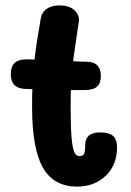

<svg xmlns="http://www.w3.org/2000/svg" viewBox="-20 -690 484 712"><path d="M414 -144Q414 -78 372 -38Q330 2 266 2Q179 2 139 -68.5Q99 -139 99 -292Q99 -338 100 -359Q93 -360 77 -360Q20 -361 20 -415Q20 -443 34.5 -457Q49 -471 86 -470L108 -469Q115 -531 131 -621Q135 -645 153.5 -657.5Q172 -670 201 -670Q235 -670 254 -654Q273 -638 273 -615L272 -607L267 -575Q255 -493 251 -463Q285 -461 303 -461Q354 -460 354 -408Q354 -382 340 -369Q326 -356 293 -356H243Q242 -336 242 -292Q242 -218 245.5 -178.5Q249 -139 256 -125Q263 -111 274 -111Q288 -111 292 -120Q296 -129 296 -152Q296 -199 351 -199Q384 -199 399 -186Q414 -173 414 -144Z"/></svg>

Font: Mali
Style: Bold
Weight: 700
Designer: Kitiyaporn Chalermlarp | Katatrad Aksorn Co.,Ltd.
Foundry: Cadson Demak Co.,Ltd.
Version: Version 1.000; ttfautohint (v1.6)